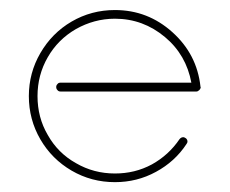

<svg xmlns="http://www.w3.org/2000/svg" viewBox="-20 -370 467 390"><path d="M213.4 -349.6C181.6 -349.6 152.3 -341.8 125.5 -326.2C98.6 -310.5 77.6 -289.1 62 -262.2C46.4 -235.4 38.6 -206.1 38.6 -174.8C38.6 -143.1 46.4 -113.8 62 -86.9C77.6 -60.1 98.6 -39.1 125.5 -23.4C152.3 -7.8 181.6 0 213.4 0C243.2 0 271 -6.8 296.9 -21C322.3 -34.7 343.3 -53.7 358.9 -77.6C359.9 -79.1 360.8 -80.6 360.8 -82.5C360.8 -85 359.9 -86.9 357.9 -88.9C356 -90.3 354 -91.3 352.1 -91.3C349.1 -91.3 346.7 -89.8 344.7 -87.4C330.1 -65.9 311.5 -48.8 288.6 -36.1C265.1 -23.4 240.2 -17.6 213.4 -17.6C185.1 -17.6 158.7 -24.4 134.3 -38.6C109.9 -52.2 90.8 -71.3 77.1 -95.7C63 -119.6 56.2 -146 56.2 -174.8C56.2 -203.1 63 -229.5 77.1 -253.9C90.8 -277.8 109.9 -296.9 134.3 -311C158.7 -324.7 185.1 -332 213.4 -332C252 -332 285.6 -319.3 314.9 -294.9C344.2 -270.5 361.8 -239.3 368.7 -202.1H103C100.1 -202.1 98.1 -201.2 96.7 -199.2C94.7 -197.3 94.2 -195.3 94.2 -193.4C94.2 -190.9 94.7 -189 96.7 -187C98.1 -185.1 100.1 -184.1 103 -184.1H378.9C380.9 -184.1 382.8 -185.1 384.8 -187C386.7 -189 387.7 -190.9 387.7 -193.4H387.2V-194.3C382.3 -238.3 363.3 -274.9 330.1 -304.7C296.9 -334.5 258.3 -349.6 213.4 -349.6Z"/></svg>

Font: Mill
Style: Thin
Weight: 100
Version: Version 001.000